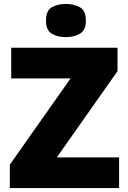

<svg xmlns="http://www.w3.org/2000/svg" viewBox="-20 -957 651 977"><path d="M586 0H30V-119L339 -558H37V-714H578V-595L269 -156H586ZM315 -937Q356 -937 386.5 -920Q417 -903 417 -852Q417 -803 386.5 -785.5Q356 -768 315 -768Q273 -768 243.5 -785.5Q214 -803 214 -852Q214 -903 243.5 -920Q273 -937 315 -937Z"/></svg>

Font: Noto Sans Lao Black
Style: Regular
Weight: 900
Designer: Monotype Design Team
Foundry: Monotype Imaging Inc.
Version: Version 2.003; ttfautohint (v1.8.4.7-5d5b)